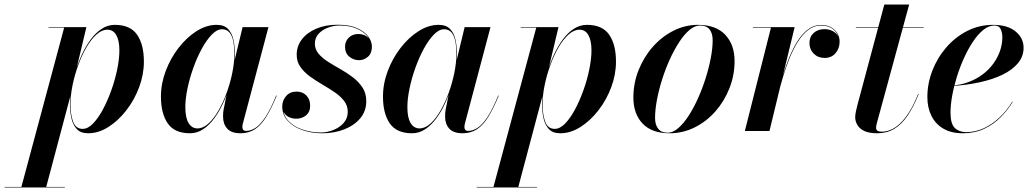

<svg xmlns="http://www.w3.org/2000/svg" viewBox="-132 -580 4578 850"><path d="M-38 250 152 -457.5H83V-460H250.5L208 -281.5L187 -198.5L182 -164L72 250ZM-111.5 250V247.5H155V250ZM234 -9.5Q257 -9.5 280 -33.2Q303 -57 323.8 -95.8Q344.5 -134.5 361 -180.8Q377.5 -227 387 -273.5Q396.5 -320 396.5 -357.5Q396.5 -400 383 -424.2Q369.5 -448.5 343.5 -448.5Q318.5 -448.5 294.8 -427Q271 -405.5 250.2 -369.5Q229.5 -333.5 213.8 -290Q198 -246.5 189 -202Q180 -157.5 180 -119.5Q180 -72.5 191.8 -41Q203.5 -9.5 234 -9.5ZM258.5 10Q225 10 207.8 -8.8Q190.5 -27.5 184 -57.2Q177.5 -87 177.5 -120.5Q177.5 -149 183.5 -185.2Q189.5 -221.5 201.2 -260.8Q213 -300 230 -337.2Q247 -374.5 269 -404.5Q291 -434.5 318 -452.2Q345 -470 376.5 -470Q444.5 -470 474.8 -426.5Q505 -383 505 -307.5Q505 -250 484 -193.8Q463 -137.5 427.2 -91.5Q391.5 -45.5 347.8 -17.8Q304 10 258.5 10Z M709 10Q641 10 610.8 -33.5Q580.5 -77 580.5 -152.5Q580.5 -210 601.8 -266.2Q623 -322.5 658.8 -368.5Q694.5 -414.5 738.2 -442.2Q782 -470 827 -470Q860.5 -470 878 -451.2Q895.5 -432.5 901.8 -402.8Q908 -373 908 -339.5Q908 -311.5 902 -275Q896 -238.5 884.2 -199.2Q872.5 -160 855.5 -122.8Q838.5 -85.5 816.2 -55.5Q794 -25.5 767.2 -7.8Q740.5 10 709 10ZM742 -11.5Q767 -11.5 790.8 -33Q814.5 -54.5 835.2 -90.5Q856 -126.5 871.8 -170Q887.5 -213.5 896.5 -258Q905.5 -302.5 905.5 -340.5Q905.5 -372 900.8 -396.8Q896 -421.5 884 -436Q872 -450.5 851 -450.5Q828.5 -450.5 805.5 -426.8Q782.5 -403 761.5 -364.5Q740.5 -326 724 -280Q707.5 -234 698 -188.2Q688.5 -142.5 688.5 -106Q688.5 -58.5 703 -35Q717.5 -11.5 742 -11.5ZM932.5 10Q892.5 10 874 -10.5Q855.5 -31 855.5 -63.5Q855.5 -73 856 -80.2Q856.5 -87.5 857.5 -92.5L871 -160.5L893.5 -237L906 -311L942 -460H1056.5L943 -32.5Q941 -25 941 -17Q941 -10 944.8 -5.2Q948.5 -0.5 957.5 -0.5Q978.5 -0.5 999.8 -14.5Q1021 -28.5 1043.5 -62.5Q1066 -96.5 1090.5 -157L1093 -156.5Q1070 -100.5 1047.2 -63.5Q1024.5 -26.5 997 -8.2Q969.5 10 932.5 10Z M1295 10Q1246.5 10 1206.2 -4.2Q1166 -18.5 1141.8 -45Q1117.5 -71.5 1117.5 -108.5Q1117.5 -135.5 1134.8 -155Q1152 -174.5 1181 -174.5Q1207.5 -174.5 1224.2 -157.5Q1241 -140.5 1241 -112.5Q1241 -84 1222.8 -69.2Q1204.5 -54.5 1180 -54.5Q1163.5 -54.5 1149.5 -60.5Q1135.5 -66.5 1127 -78.8Q1118.5 -91 1118.5 -108.5H1120.5Q1120.5 -71 1144.5 -45.2Q1168.5 -19.5 1207.2 -6.5Q1246 6.5 1288.5 6.5Q1316 6.5 1343.2 -4.2Q1370.5 -15 1389 -35.2Q1407.5 -55.5 1407.5 -85Q1407.5 -112 1391.5 -133Q1375.5 -154 1349.8 -171.5Q1324 -189 1294.8 -206Q1265.5 -223 1239.8 -241.8Q1214 -260.5 1197.8 -283.8Q1181.5 -307 1181.5 -337.5Q1181.5 -375.5 1204.2 -405.5Q1227 -435.5 1268 -453Q1309 -470.5 1363 -470.5Q1414.5 -470.5 1448 -455.8Q1481.5 -441 1498 -418.8Q1514.5 -396.5 1514.5 -374Q1514.5 -344 1497 -328.8Q1479.5 -313.5 1457.5 -313.5Q1433.5 -313.5 1414.5 -329Q1395.5 -344.5 1395.5 -373.5Q1395.5 -397 1412 -413.2Q1428.5 -429.5 1454.5 -429.5Q1480.5 -429.5 1497 -414Q1513.5 -398.5 1513.5 -374H1511.5Q1511.5 -397.5 1494.8 -418.8Q1478 -440 1446.5 -453.5Q1415 -467 1370.5 -467Q1344.5 -467 1319.5 -457.5Q1294.5 -448 1278.2 -430.2Q1262 -412.5 1262 -386.5Q1262 -361.5 1278.5 -342Q1295 -322.5 1320.8 -306.2Q1346.5 -290 1375.8 -273.5Q1405 -257 1430.8 -237.2Q1456.5 -217.5 1473 -192.2Q1489.5 -167 1489.5 -132Q1489.5 -88 1462.8 -56.2Q1436 -24.5 1391.8 -7.2Q1347.5 10 1295 10Z M1692 10Q1624 10 1593.8 -33.5Q1563.5 -77 1563.5 -152.5Q1563.5 -210 1584.8 -266.2Q1606 -322.5 1641.8 -368.5Q1677.5 -414.5 1721.2 -442.2Q1765 -470 1810 -470Q1843.5 -470 1861 -451.2Q1878.5 -432.5 1884.8 -402.8Q1891 -373 1891 -339.5Q1891 -311.5 1885 -275Q1879 -238.5 1867.2 -199.2Q1855.5 -160 1838.5 -122.8Q1821.5 -85.5 1799.2 -55.5Q1777 -25.5 1750.2 -7.8Q1723.5 10 1692 10ZM1725 -11.5Q1750 -11.5 1773.8 -33Q1797.5 -54.5 1818.2 -90.5Q1839 -126.5 1854.8 -170Q1870.5 -213.5 1879.5 -258Q1888.5 -302.5 1888.5 -340.5Q1888.5 -372 1883.8 -396.8Q1879 -421.5 1867 -436Q1855 -450.5 1834 -450.5Q1811.5 -450.5 1788.5 -426.8Q1765.5 -403 1744.5 -364.5Q1723.5 -326 1707 -280Q1690.5 -234 1681 -188.2Q1671.5 -142.5 1671.5 -106Q1671.5 -58.5 1686 -35Q1700.5 -11.5 1725 -11.5ZM1915.5 10Q1875.5 10 1857 -10.5Q1838.5 -31 1838.5 -63.5Q1838.5 -73 1839 -80.2Q1839.5 -87.5 1840.5 -92.5L1854 -160.5L1876.5 -237L1889 -311L1925 -460H2039.5L1926 -32.5Q1924 -25 1924 -17Q1924 -10 1927.8 -5.2Q1931.5 -0.5 1940.5 -0.5Q1961.5 -0.5 1982.8 -14.5Q2004 -28.5 2026.5 -62.5Q2049 -96.5 2073.5 -157L2076 -156.5Q2053 -100.5 2030.2 -63.5Q2007.5 -26.5 1980 -8.2Q1952.5 10 1915.5 10Z M2052 250 2242 -457.5H2173V-460H2340.5L2298 -281.5L2277 -198.5L2272 -164L2162 250ZM1978.5 250V247.5H2245V250ZM2324 -9.5Q2347 -9.5 2370 -33.2Q2393 -57 2413.8 -95.8Q2434.5 -134.5 2451 -180.8Q2467.5 -227 2477 -273.5Q2486.5 -320 2486.5 -357.5Q2486.5 -400 2473 -424.2Q2459.5 -448.5 2433.5 -448.5Q2408.5 -448.5 2384.8 -427Q2361 -405.5 2340.2 -369.5Q2319.5 -333.5 2303.8 -290Q2288 -246.5 2279 -202Q2270 -157.5 2270 -119.5Q2270 -72.5 2281.8 -41Q2293.5 -9.5 2324 -9.5ZM2348.5 10Q2315 10 2297.8 -8.8Q2280.5 -27.5 2274 -57.2Q2267.5 -87 2267.5 -120.5Q2267.5 -149 2273.5 -185.2Q2279.5 -221.5 2291.2 -260.8Q2303 -300 2320 -337.2Q2337 -374.5 2359 -404.5Q2381 -434.5 2408 -452.2Q2435 -470 2466.5 -470Q2534.5 -470 2564.8 -426.5Q2595 -383 2595 -307.5Q2595 -250 2574 -193.8Q2553 -137.5 2517.2 -91.5Q2481.5 -45.5 2437.8 -17.8Q2394 10 2348.5 10Z M2832.5 10Q2753.5 10 2712.8 -33Q2672 -76 2672 -148Q2672 -212 2695.2 -270Q2718.5 -328 2758.2 -373Q2798 -418 2849.5 -444Q2901 -470 2958 -470Q3037.5 -470 3078.8 -426Q3120 -382 3120 -310Q3120 -246.5 3097.2 -189Q3074.5 -131.5 3034.8 -86.5Q2995 -41.5 2943 -15.8Q2891 10 2832.5 10ZM2824.5 7.5Q2847.5 7.5 2871 -13Q2894.5 -33.5 2916.8 -67.8Q2939 -102 2958.2 -145Q2977.5 -188 2992 -234Q3006.5 -280 3014.8 -323.5Q3023 -367 3023 -402Q3023 -432 3009.5 -449.5Q2996 -467 2966.5 -467Q2943.5 -467 2919.8 -446.8Q2896 -426.5 2873.8 -392Q2851.5 -357.5 2832.2 -314.8Q2813 -272 2798.5 -225.8Q2784 -179.5 2776 -136.2Q2768 -93 2768 -57.5Q2768 -28 2781.8 -10.2Q2795.5 7.5 2824.5 7.5Z M3165.5 0 3281 -457.5H3201V-460H3386L3274.5 0ZM3310.5 -160.5Q3319.5 -196.5 3331.8 -238.5Q3344 -280.5 3360.2 -321.2Q3376.5 -362 3397.2 -395.5Q3418 -429 3444.2 -449.2Q3470.5 -469.5 3502.5 -469.5Q3539.5 -469.5 3562.2 -448.2Q3585 -427 3585 -395Q3585 -365.5 3567 -344.5Q3549 -323.5 3518.5 -323.5Q3489.5 -323.5 3470.5 -342.5Q3451.5 -361.5 3451.5 -390Q3451.5 -417 3470 -434Q3488.5 -451 3519 -451Q3545 -451 3564.5 -436Q3584 -421 3584 -395H3582.5Q3582.5 -426 3560.8 -446.5Q3539 -467 3502.5 -467Q3471 -467 3445.2 -446.8Q3419.5 -426.5 3399 -393.2Q3378.5 -360 3362.2 -319.5Q3346 -279 3333.8 -237.5Q3321.5 -196 3313 -160.5Z M3751 10Q3715.5 10 3694.2 -0.2Q3673 -10.5 3663.5 -27Q3654 -43.5 3654 -61Q3654 -71.5 3657.2 -87Q3660.5 -102.5 3664.5 -117.5L3783 -560H3893L3751 -39Q3749.5 -33.5 3748 -27Q3746.5 -20.5 3746.5 -13.5Q3746.5 3 3771.5 3Q3791.5 3 3812.2 -5.8Q3833 -14.5 3853.5 -34Q3874 -53.5 3894 -85.5Q3914 -117.5 3932.5 -163.5L3935 -163Q3912 -106.5 3885.8 -67.8Q3859.5 -29 3826.8 -9.5Q3794 10 3751 10ZM3657 -457.5V-460H3957V-457.5Z M4130.5 10Q4078.5 10 4043.8 -10.8Q4009 -31.5 3991.2 -67.8Q3973.5 -104 3973.5 -150Q3973.5 -210 3995.5 -267Q4017.5 -324 4057.2 -370Q4097 -416 4150 -443Q4203 -470 4264.5 -470Q4328.5 -470 4364 -440.8Q4399.5 -411.5 4399.5 -368.5Q4399.5 -330.5 4374.8 -300.5Q4350 -270.5 4306 -249.2Q4262 -228 4204.2 -215.5Q4146.5 -203 4080.5 -199V-201Q4120.5 -203.5 4155.2 -216.5Q4190 -229.5 4217.8 -250.2Q4245.5 -271 4265 -297.5Q4284.5 -324 4295 -354.2Q4305.5 -384.5 4305.5 -415Q4305.5 -434.5 4298.2 -450.8Q4291 -467 4270.5 -467Q4245.5 -467 4221.5 -447.8Q4197.5 -428.5 4175.8 -396Q4154 -363.5 4135.8 -323.2Q4117.5 -283 4104 -239.5Q4090.5 -196 4083.2 -155.2Q4076 -114.5 4076 -81.5Q4076 -31.5 4095.2 -13.2Q4114.5 5 4145 5Q4185.5 5 4222.8 -12Q4260 -29 4292.2 -59.2Q4324.5 -89.5 4349.5 -130L4351.5 -129Q4329.5 -93 4298.2 -61.2Q4267 -29.5 4225.2 -9.8Q4183.5 10 4130.5 10Z"/></svg>

Font: Bodoni Moda 72pt SemiBold
Style: Italic
Weight: 600
Italic angle: -13°
Designer: Owen Earl
Foundry: indestructible type
Version: Version 2.004